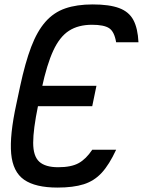

<svg xmlns="http://www.w3.org/2000/svg" viewBox="-20 -834 646 868"><path d="M240 14Q140 14 89 -21.5Q38 -57 30.5 -139.5Q23 -222 54 -364L71 -444Q94 -551 121 -622Q148 -693 185.5 -735.5Q223 -778 275 -796Q327 -814 399 -814Q474 -814 518.5 -797.5Q563 -781 583 -743.5Q603 -706 606 -643H505Q497 -691 473.5 -706.5Q450 -722 396 -722Q334 -722 292 -695Q250 -668 221 -605.5Q192 -543 169 -436L152 -356Q130 -249 130 -188.5Q130 -128 157.5 -103Q185 -78 243 -78Q302 -78 335.5 -96.5Q369 -115 397 -157H505Q474 -90 440 -53Q406 -16 358.5 -1Q311 14 240 14ZM397 -354H77L96 -446H416Z"/></svg>

Font: Victor Mono Thin
Style: Italic
Weight: 100
Italic angle: -12°
Monospace: yes
Designer: Rune Bjørnerås
Version: Version 1.561;gftools[0.9.30]